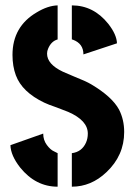

<svg xmlns="http://www.w3.org/2000/svg" viewBox="-20 -704 510 727"><path d="M19.5 -154.3 143.6 -198.2Q143.6 -173.8 157.2 -155.3Q170.9 -136.7 184.6 -130.9L198.2 -124V2.9Q115.2 2.9 56.6 -69.3Q20.5 -115.2 19.5 -154.3ZM27.3 -496.1Q27.3 -603.5 119.1 -657.2Q161.1 -682.6 198.2 -683.6V-554.7Q173.8 -547.9 162.1 -519.5Q158.2 -510.7 158.2 -501Q158.2 -460.9 217.8 -432.6Q230.5 -426.8 258.8 -415Q305.7 -396.5 325.2 -384.8Q404.3 -337.9 430.7 -289.1Q450.2 -251 450.2 -204.1Q450.2 -115.2 382.8 -51.8Q325.2 2.9 252 2.9V-124Q290 -128.9 305.7 -164.1Q312.5 -179.7 312.5 -198.2Q312.5 -248 238.3 -280.3Q224.6 -286.1 195.3 -296.9Q161.1 -308.6 147.5 -315.4Q63.5 -355.5 40 -418.9Q27.3 -453.1 27.3 -496.1ZM252 -554.7V-683.6Q334 -683.6 389.6 -614.3Q421.9 -573.2 422.9 -540L295.9 -498Q295.9 -539.1 255.9 -553.7Q252 -554.7 252 -554.7Z"/></svg>

Font: Post No Bills Jaffna ExtraBold
Style: Regular
Weight: 800
Designer: Kosala Senevirathne, Siva Puranthara, Lasantha Premarathna, Tharique Azeez
Foundry: Mooniak
Version: Version 1.220 ; ttfautohint (v1.6)